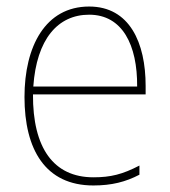

<svg xmlns="http://www.w3.org/2000/svg" viewBox="-20 -558 521 588"><path d="M253 -538C119 -538 55 -416 55 -261C55 -100 119 10 266 10C322 10 365 -1 407 -23V-51C355 -24 319 -15 266 -15C144 -15 80 -105 81 -269H426V-295C426 -427 377 -538 253 -538ZM253 -513C355 -513 401 -420 400 -293H82C92 -438 157 -513 253 -513Z"/></svg>

Font: Noto Sans Thai Looped SemiCondensed Thin
Style: Regular
Weight: 100
Width: 4
Designer: Sasikarn Vongin, Ben Mitchell
Foundry: The Fontpad Ltd
Version: Version 1.001